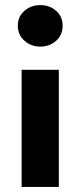

<svg xmlns="http://www.w3.org/2000/svg" viewBox="-20 -734 316 754"><path d="M50 -633Q50 -669 76 -691.5Q102 -714 138 -714Q175 -714 200.5 -691.5Q226 -669 226 -633Q226 -597 200.5 -574Q175 -551 138 -551Q102 -551 76 -574Q50 -597 50 -633ZM65 -460H211V0H65Z"/></svg>

Font: Jost*
Style: Bold
Weight: 700
Version: Version 3.7